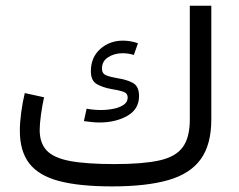

<svg xmlns="http://www.w3.org/2000/svg" viewBox="-20 -665 852 685"><path d="M334.5 -228Q321.3 -228 307.4 -229.5Q293.5 -231 279.3 -232.9L289.1 -277.3Q300.8 -274.9 314.2 -273.7Q327.6 -272.5 340.3 -272.5Q362.8 -272.5 384.8 -276.9Q406.7 -281.2 421.1 -291Q435.5 -300.8 435.5 -316.9Q435.5 -332.5 419.7 -337.9Q403.8 -343.3 377.9 -347.2Q348.1 -352.5 326.2 -364.5Q304.2 -376.5 304.2 -410.6Q304.2 -460.4 337.6 -490.2Q371.1 -520 418.5 -520Q445.8 -520 472.2 -510.7L457.5 -468.8Q439 -475.1 417.5 -475.1Q388.2 -475.1 366 -460.9Q343.8 -446.8 343.8 -420.4Q343.8 -402.3 359.1 -396.2Q374.5 -390.1 400.4 -385.7Q431.2 -381.3 453.6 -369.4Q476.1 -357.4 476.1 -322.3Q476.1 -275.4 434.3 -251.7Q392.6 -228 334.5 -228ZM388.7 -79.6Q488.3 -79.6 547.1 -92.3Q606 -105 631.6 -139.4Q657.2 -173.8 657.2 -238.8V-644.5H733.9V-238.8Q733.9 -149.4 696.3 -97.2Q658.7 -44.9 580.6 -22.5Q502.4 0 379.9 0Q262.7 0 190.2 -19.3Q117.7 -38.6 84.2 -82.3Q50.8 -126 50.8 -198.7Q50.8 -228 55.7 -264.2Q60.5 -300.3 68.4 -333L137.2 -317.9Q130.9 -290 126.2 -256.3Q121.6 -222.7 121.6 -201.2Q121.6 -154.8 146.5 -128.2Q171.4 -101.6 229.7 -90.6Q288.1 -79.6 388.7 -79.6Z"/></svg>

Font: Estedad-FD Regular
Style: FD-Regular
Weight: 400
Designer: Amin Abedi
Version: Version 7.3